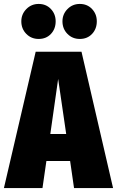

<svg xmlns="http://www.w3.org/2000/svg" viewBox="-40 -960 597 980"><path d="M157.2 -761.2Q119.6 -761.2 94.2 -787.1Q68.8 -813 68.8 -851.1Q68.8 -887.7 94.5 -913.8Q120.1 -939.9 157.2 -939.9Q195.3 -939.9 219.7 -914.1Q244.1 -888.2 244.1 -851.1Q244.1 -812.5 220 -786.9Q195.8 -761.2 157.2 -761.2ZM367.2 -761.2Q329.6 -761.2 304.2 -787.1Q278.8 -813 278.8 -851.1Q278.8 -887.7 304.4 -913.8Q330.1 -939.9 367.2 -939.9Q405.3 -939.9 429.7 -914.1Q454.1 -888.2 454.1 -851.1Q454.1 -812.5 429.9 -786.9Q405.8 -761.2 367.2 -761.2ZM337.9 0 317.9 -138.2H196.8L176.8 0H-20L142.1 -695.8H376L537.1 0ZM216.8 -275.9H297.9L256.8 -557.1Z"/></svg>

Font: Fira Sans Compressed Heavy
Style: Regular
Weight: 900
Width: 1
Designer: Carrois Corporate & Edenspiekermann AG
Foundry: Carrois Corporate GbR & Edenspiekermann AG
Version: Version 4.203;PS 004.203;hotconv 1.0.88;makeotf.lib2.5.64775